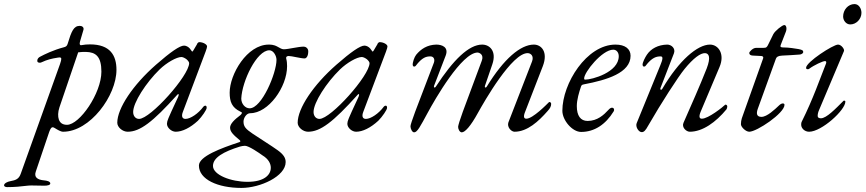

<svg xmlns="http://www.w3.org/2000/svg" viewBox="-143 -633 4251 943"><path d="M-107 286C-71 286 -41 283 -8 279C-2 278 6 278 15 278C32 278 54 279 75 279C90 279 104 276 104 268C104 258 87 254 74 253C40 250 23 237 33 209L99 14C105 -2 110 -8 115 -8C118 -8 122 -7 126 -4C139 4 155 14 167 14C299 14 429 -163 429 -290C429 -360 399 -415 299 -415C285 -415 272 -414 255 -411C250 -410 246 -416 250 -429L267 -487C270 -499 260 -506 249 -506C219 -506 208 -480 189 -417C186 -407 180 -403 171 -401C118 -387 76 -366 55 -355C47 -351 40 -345 40 -334C40 -328 45 -325 52 -325C54 -325 58 -325 61 -327C89 -340 109 -345 141 -350C144 -350 147 -351 149 -351C161 -351 160 -343 152 -319L-41 220C-50 246 -65 252 -93 257C-105 259 -123 267 -123 277C-123 284 -114 286 -107 286ZM186 -20C165 -20 152 -29 146 -46C141 -61 141 -82 149 -106L241 -376C255 -378 267 -378 279 -378C327 -377 355 -356 355 -281C355 -175 248 -20 186 -20Z M484 14C544 14 606 -32 728 -168C730 -170 732 -171 733 -171C736 -171 735 -163 730 -153C712 -116 680 -44 681 -44C681 -44 682 -45 683 -48C679 -40 677 -31 677 -25C677 -6 699 14 720 14C752 14 791 -5 829 -40C849 -60 872 -94 872 -103C872 -111 870 -114 865 -114C862 -114 858 -112 856 -109C831 -75 792 -49 768 -49C752 -49 747 -62 755 -83L867 -380C872 -394 874 -401 874 -405C874 -415 854 -426 836 -426C832 -426 828 -423 824 -416C825 -417 826 -418 826 -418C826 -418 821 -410 807 -386C805 -382 803 -380 801 -380C800 -380 807 -371 789 -395C782 -403 771 -409 761 -409C740 -409 695 -378 623 -315C510 -216 433 -101 433 -30C433 -8 459 14 484 14ZM540 -49C523 -49 511 -63 511 -83C511 -129 574 -227 641 -292C675 -325 724 -353 748 -353C755 -353 765 -348 773 -342C780 -336 786 -328 786 -323C786 -262 596 -49 540 -49Z M1043 290C1135 290 1260 233 1260 163C1260 143 1250 126 1221 105C1192 84 1131 46 1097 23C1063 0 1053 -12 1053 -36C1053 -53 1067 -77 1086 -77C1175 -77 1267 -205 1267 -308C1267 -321 1266 -333 1263 -344C1260 -355 1268 -358 1275 -358C1290 -358 1334 -346 1353 -346C1361 -346 1371 -356 1371 -381C1371 -397 1357 -404 1349 -404C1322 -404 1273 -391 1251 -391C1241 -391 1232 -397 1223 -402C1215 -406 1205 -414 1177 -414C1070 -414 985 -268 985 -178C985 -133 996 -105 1037 -85C1042 -83 1045 -81 1045 -79C1045 -77 1044 -73 1037 -67C1009 -46 987 -25 987 -6C987 15 1005 31 1035 56C1039 60 1038 63 1033 65C942 95 834 135 834 180C834 248 926 290 1043 290ZM1083 -101C1061 -101 1042 -123 1042 -149C1046 -235 1118 -386 1180 -386C1200 -386 1215 -359 1215 -339C1215 -274 1143 -101 1083 -101ZM1073 260C991 260 903 226 903 182C903 141 955 112 1035 87C1043 85 1052 83 1060 83C1079 83 1131 119 1146 130C1176 148 1187 171 1187 191C1187 227 1153 260 1073 260Z M1370 14C1430 14 1492 -32 1614 -168C1616 -170 1618 -171 1619 -171C1622 -171 1621 -163 1616 -153C1598 -116 1566 -44 1567 -44C1567 -44 1568 -45 1569 -48C1565 -40 1563 -31 1563 -25C1563 -6 1585 14 1606 14C1638 14 1677 -5 1715 -40C1735 -60 1758 -94 1758 -103C1758 -111 1756 -114 1751 -114C1748 -114 1744 -112 1742 -109C1717 -75 1678 -49 1654 -49C1638 -49 1633 -62 1641 -83L1753 -380C1758 -394 1760 -401 1760 -405C1760 -415 1740 -426 1722 -426C1718 -426 1714 -423 1710 -416C1711 -417 1712 -418 1712 -418C1712 -418 1707 -410 1693 -386C1691 -382 1689 -380 1687 -380C1686 -380 1693 -371 1675 -395C1668 -403 1657 -409 1647 -409C1626 -409 1581 -378 1509 -315C1396 -216 1319 -101 1319 -30C1319 -8 1345 14 1370 14ZM1426 -49C1409 -49 1397 -63 1397 -83C1397 -129 1460 -227 1527 -292C1561 -325 1610 -353 1634 -353C1641 -353 1651 -348 1659 -342C1666 -336 1672 -328 1672 -323C1672 -262 1482 -49 1426 -49Z M1891 17C1907 17 1922 -14 1957 -78C1993 -145 2125 -375 2203 -375C2212 -374 2235 -365 2223 -334L2130 -84C2116 -46 2107 -16 2107 -10C2107 2 2115 17 2125 17C2141 17 2169 -14 2204 -78C2235 -134 2373 -376 2450 -372C2465 -371 2480 -357 2470 -331L2354 -32C2346 -9 2368 14 2384 14C2447 14 2502 -37 2546 -87C2560 -102 2564 -112 2564 -123C2564 -128 2560 -132 2556 -132C2555 -132 2554 -132 2553 -131C2543 -121 2474 -50 2442 -50C2430 -50 2426 -60 2437 -86L2523 -308C2550 -378 2516 -414 2479 -414C2414 -414 2332 -345 2248 -208C2246 -205 2244 -203 2242 -203C2239 -203 2237 -206 2239 -212L2275 -317C2297 -381 2263 -414 2225 -414C2160 -414 2083 -339 1998 -208C1996 -205 1994 -203 1992 -203C1989 -203 1987 -206 1989 -212L2046 -360C2062 -402 2027 -414 2000 -414C1955 -413 1924 -392 1901 -364C1892 -353 1883 -326 1884 -314C1885 -308 1888 -306 1891 -306C1894 -306 1897 -307 1899 -310C1931 -352 1951 -356 1971 -356C1987 -356 1994 -342 1988 -325L1896 -84C1882 -46 1873 -19 1873 -13C1873 -1 1881 17 1891 17Z M2711 15C2776 15 2831 -21 2871 -86C2873 -89 2873 -92 2873 -94C2873 -100 2869 -104 2863 -104C2858 -104 2852 -101 2845 -93C2823 -69 2791 -39 2743 -39C2708 -39 2690 -65 2690 -112C2690 -143 2701 -180 2711 -209C2714 -217 2718 -217 2726 -219C2837 -240 2954 -275 2954 -359C2954 -393 2927 -414 2880 -414C2738 -414 2619 -223 2619 -89C2619 -42 2668 15 2711 15ZM2733 -242C2728 -242 2726 -242 2726 -248C2726 -278 2814 -389 2869 -389C2886 -389 2896 -374 2896 -357C2896 -277 2763 -242 2733 -242Z M3009 16C3020 16 3028 7 3040 -15C3105 -128 3188 -256 3219 -294C3263 -348 3298 -373 3320 -372C3339 -371 3349 -352 3328 -297C3293 -208 3253 -119 3214 -30C3204 -8 3227 14 3245 14C3308 14 3373 -33 3425 -96C3427 -99 3429 -105 3429 -110C3429 -115 3425 -119 3421 -119C3420 -119 3419 -119 3418 -118C3408 -108 3336 -50 3304 -50C3292 -50 3288 -60 3299 -86L3391 -304C3418 -367 3386 -414 3344 -414C3283 -414 3192 -337 3110 -197C3108 -194 3106 -192 3104 -192C3101 -192 3099 -195 3101 -201L3167 -371C3176 -395 3155 -414 3134 -414C3089 -413 3054 -394 3034 -364C3026 -352 3012 -326 3013 -314C3014 -308 3017 -306 3020 -306C3023 -306 3026 -307 3028 -310C3060 -352 3082 -356 3102 -356C3115 -356 3112 -341 3100 -312L2984 -28C2977 -11 2993 16 3009 16Z M3537 14C3574 14 3710 -77 3710 -118C3710 -122 3707 -125 3702 -125C3697 -125 3690 -122 3683 -115C3662 -95 3624 -59 3597 -59C3574 -59 3570 -74 3579 -99L3668 -345C3671 -353 3678 -359 3699 -360C3728 -361 3754 -363 3783 -365C3798 -366 3802 -374 3802 -377C3802 -384 3800 -388 3779 -392C3761 -395 3731 -400 3704 -400C3693 -400 3688 -402 3691 -411L3717 -478C3722 -491 3720 -510 3709 -510C3699 -510 3663 -481 3655 -465L3631 -416C3624 -401 3621 -398 3607 -398H3571C3553 -398 3537 -377 3537 -374C3537 -369 3538 -361 3555 -360L3595 -358C3601 -358 3608 -355 3605 -346L3510 -79C3503 -59 3496 -45 3496 -23C3496 -9 3520 14 3537 14Z M4033 -513C4063 -513 4088 -540 4088 -570C4088 -591 4075 -613 4054 -613C4022 -613 3998 -584 3998 -552C3998 -532 4013 -513 4033 -513ZM3831 14C3892 14 4009 -92 4009 -134C4009 -137 4006 -139 4003 -139C4001 -139 4000 -138 3999 -137C3961 -99 3916 -52 3889 -52C3882 -52 3873 -54 3873 -64C3873 -72 3875 -82 3880 -93L4002 -382C4006 -391 3989 -414 3973 -414C3949 -414 3816 -328 3816 -300C3816 -295 3819 -293 3824 -293C3826 -293 3829 -293 3831 -295C3855 -313 3898 -333 3909 -333C3916 -333 3916 -327 3914 -321C3885 -248 3850 -146 3795 -36C3792 -30 3792 -25 3792 -20C3792 -4 3808 14 3831 14Z"/></svg>

Font: EB Garamond
Style: Italic
Weight: 400
Italic angle: -17.2°
Designer: Georg Duffner and Octavio Pardo
Foundry: Georg Duffner
Version: Version 1.000;PS 001.000;hotconv 1.0.88;makeotf.lib2.5.64775